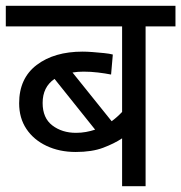

<svg xmlns="http://www.w3.org/2000/svg" viewBox="-20 -642 625 662"><path d="M585 -551H482V0H401V-165Q374 -147 335.5 -132.5Q297 -118 241 -118Q185 -118 140.5 -139Q96 -160 71 -197.5Q46 -235 46 -286Q46 -372 106.5 -418Q167 -464 265 -464Q279 -464 299 -462.5Q319 -461 338.5 -459Q358 -457 369 -454L363 -385Q343 -389 318 -392Q293 -395 268 -395Q248 -395 230 -392L365 -224Q384 -238 401 -256V-551H0V-622H585ZM127 -287Q127 -235 160.5 -209.5Q194 -184 242 -184Q260 -184 276.5 -187Q293 -190 308 -195L168 -370Q127 -342 127 -287Z"/></svg>

Font: Noto Sans
Style: Regular
Weight: 400
Designer: Monotype Design Team
Foundry: Monotype Imaging Inc.
Version: Version 2.007